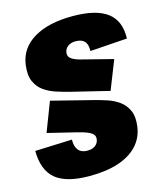

<svg xmlns="http://www.w3.org/2000/svg" viewBox="-138 -936 994 1172"><g transform="rotate(-15 359.0 -350.0)"><path d="M283 135Q135 135 68 79Q1 23 0 -99L234 -108Q233 -64 252 -41Q271 -18 309 -18Q329 -18 344.5 -24.5Q360 -31 369.5 -43Q379 -55 381 -72Q383 -88 375 -99Q367 -110 351 -118Q335 -126 313.5 -132.5Q292 -139 267 -145L95 -187L166 -372L423 -307Q463 -297 504.5 -283.5Q546 -270 579.5 -246Q613 -222 631 -182Q649 -142 640 -79Q630 -11 585 37Q540 85 464 110Q388 135 283 135ZM297 -393Q258 -403 216 -416.5Q174 -430 140 -454Q106 -478 88.5 -518.5Q71 -559 80 -623Q94 -724 186.5 -779.5Q279 -835 432 -835Q581 -835 651.5 -781.5Q722 -728 718 -617L483 -601Q485 -642 467 -662Q449 -682 410 -682Q381 -682 361.5 -667.5Q342 -653 339 -629Q337 -612 345 -601Q353 -590 369 -582Q385 -574 407 -568Q429 -562 454 -556L611 -516L539 -334Z"/></g></svg>

Font: Pathway Extreme SemiCondensed Black
Style: Italic
Weight: 900
Width: 4
Italic angle: -8°
Version: Version 1.001;gftools[0.9.26]